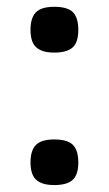

<svg xmlns="http://www.w3.org/2000/svg" viewBox="-20 -532 318 559"><path d="M208 -444.8Q208 -408.7 191.4 -393.8Q174.8 -378.9 138.2 -378.9Q118.2 -378.9 105 -383.3Q91.8 -387.7 83.7 -396Q75.7 -404.3 72.3 -416.7Q68.8 -429.2 68.8 -444.8Q68.8 -480 84.5 -496.1Q100.1 -512.2 138.2 -512.2Q176.8 -512.2 192.4 -496.3Q208 -480.5 208 -444.8ZM208 -59.1Q208 -22.9 191.4 -8.1Q174.8 6.8 138.2 6.8Q118.2 6.8 105 2.4Q91.8 -2 83.7 -10.3Q75.7 -18.6 72.3 -31Q68.8 -43.5 68.8 -59.1Q68.8 -93.8 84.5 -109.9Q100.1 -126 138.2 -126Q176.8 -126 192.4 -110.1Q208 -94.2 208 -59.1Z"/></svg>

Font: Lorenzo Sans Medium
Style: Regular
Weight: 500
Foundry: Intel Corporation
Version: Version 1.00; ttfautohint (v1.5)